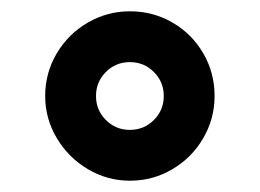

<svg xmlns="http://www.w3.org/2000/svg" viewBox="-20 -780 460 340"><path d="M270 -610Q270 -635 252.5 -652.5Q235 -670 210 -670Q185 -670 167.5 -652.5Q150 -635 150 -610Q150 -585 167.5 -567.5Q185 -550 210 -550Q235 -550 252.5 -567.5Q270 -585 270 -610ZM360 -610Q360 -570 340 -535.5Q320 -501 285.5 -480.5Q251 -460 210 -460Q170 -460 135.5 -480.5Q101 -501 80.5 -535.5Q60 -570 60 -610Q60 -651 80.5 -685.5Q101 -720 135.5 -740Q170 -760 210 -760Q251 -760 285.5 -740Q320 -720 340 -685.5Q360 -651 360 -610Z"/></svg>

Font: Goli Bold
Style: Regular
Weight: 700
Designer: jaikishan Patel
Foundry: MagicType
Version: Version 1.000